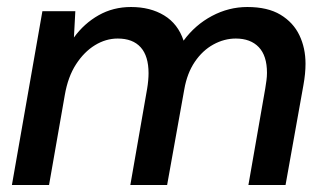

<svg xmlns="http://www.w3.org/2000/svg" viewBox="-20 -528 927 548"><path d="M14 0 101 -496H195L191 -421Q220 -461 261.5 -484.5Q303 -508 354 -508Q409 -508 448.5 -484Q488 -460 504 -412Q537 -457 585 -482.5Q633 -508 686 -508Q744 -508 780.5 -486Q817 -464 834.5 -427.5Q852 -391 852 -346Q852 -318 846 -285L795 0H689L737 -275Q739 -287 740.5 -298.5Q742 -310 742 -320Q742 -369 718.5 -393.5Q695 -418 653 -418Q620 -418 589 -401Q558 -384 536 -351.5Q514 -319 506 -273L457 0H352L400 -275Q402 -287 403 -298.5Q404 -310 404 -319Q404 -368 381.5 -393Q359 -418 316 -418Q282 -418 251 -399Q220 -380 197 -344.5Q174 -309 165 -257L120 0Z"/></svg>

Font: Rethink Sans Medium
Style: Italic
Weight: 500
Italic angle: -10°
Designer: The Rethink Sans project authors (Hans Thiessen). DM Sans designed by Colophon Foundry.
Foundry: Rethink Communications LLC
Version: Version 1.001